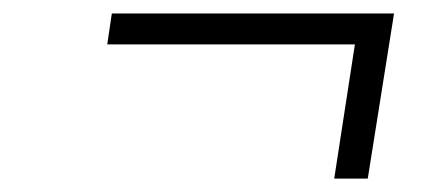

<svg xmlns="http://www.w3.org/2000/svg" viewBox="-20 -373 640 285"><path d="M476.1 -107.9 506.8 -307.1H139.2L146 -353H564.9L525.9 -107.9Z"/></svg>

Font: Office Code Pro Light Italic
Style: Regular
Weight: 300
Italic angle: -9°
Designer: Nathan Rutzky & Paul D. Hunt
Foundry: Adobe Systems Incorporated
Version: Version 1.004;PS 001.004;hotconv 1.0.70;makeotf.lib2.5.58329